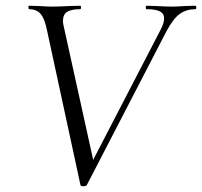

<svg xmlns="http://www.w3.org/2000/svg" viewBox="-20 -645 703 668"><path d="M81 -613Q79 -613 79 -619Q79 -625 81 -625L118 -624Q144 -622 158 -622Q186 -622 220 -624L258 -625Q262 -625 262 -619Q262 -613 258 -613Q229 -613 214 -604Q199 -595 199 -572Q199 -564 202 -552L309 -67L270 -23L539 -542Q551 -565 551 -581Q551 -598 536 -605.5Q521 -613 490 -613Q487 -613 487 -619Q487 -625 490 -625L525 -624Q555 -622 581 -622Q597 -622 621 -624L659 -625Q663 -625 663 -619Q663 -613 659 -613Q629 -613 606 -597Q583 -581 559 -536L282 -1Q279 3 271 3Q261 3 260 -1L143 -542Q135 -581 121 -597Q107 -613 81 -613Z"/></svg>

Font: Cormorant Garamond
Style: Italic
Weight: 400
Italic angle: -10°
Designer: Christian Thalmann (Catharsis Fonts)
Foundry: Catharsis Fonts
Version: Version 4.000